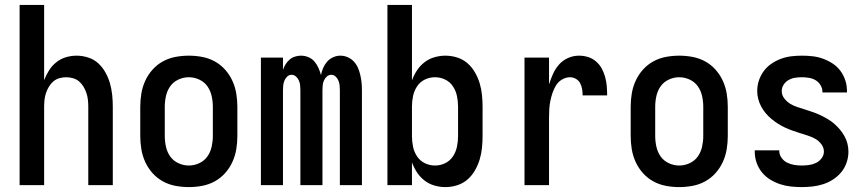

<svg xmlns="http://www.w3.org/2000/svg" viewBox="-20 -755 3540 783"><path d="M60 0V-735H160V-428Q168 -449 180 -468Q192 -487 209.5 -501Q227 -515 248.5 -521.5Q270 -528 292 -528Q316 -528 339.5 -520.5Q363 -513 380.5 -497Q398 -481 410 -459.5Q422 -438 428.5 -415Q435 -392 437.5 -368Q440 -344 440 -320V0H340V-320Q340 -334 338.5 -348Q337 -362 332.5 -375.5Q328 -389 320.5 -401.5Q313 -414 302.5 -423Q292 -432 278 -436Q264 -440 250 -440Q236 -440 222 -436Q208 -432 197.5 -423Q187 -414 179.5 -401.5Q172 -389 167.5 -375.5Q163 -362 161.5 -348Q160 -334 160 -320V0Z M750 8Q723 8 696 3Q669 -2 645 -15Q621 -28 602.5 -48.5Q584 -69 572.5 -94Q561 -119 556.5 -146Q552 -173 552 -200V-320Q552 -347 556.5 -374Q561 -401 572.5 -426Q584 -451 602.5 -471.5Q621 -492 645 -505Q669 -518 696 -523Q723 -528 750 -528Q777 -528 804 -523Q831 -518 855 -505Q879 -492 897.5 -471.5Q916 -451 927.5 -426Q939 -401 943.5 -374Q948 -347 948 -320V-200Q948 -173 943.5 -146Q939 -119 927.5 -94Q916 -69 897.5 -48.5Q879 -28 855 -15Q831 -2 804 3Q777 8 750 8ZM750 -80Q772 -80 792.5 -89.5Q813 -99 825.5 -116.5Q838 -134 843 -156Q848 -178 848 -200V-320Q848 -342 843 -364Q838 -386 825.5 -403.5Q813 -421 792.5 -430.5Q772 -440 750 -440Q728 -440 707.5 -430.5Q687 -421 674.5 -403.5Q662 -386 657 -364Q652 -342 652 -320V-200Q652 -178 657 -156Q662 -134 674.5 -116.5Q687 -99 707.5 -89.5Q728 -80 750 -80Z M1044 0V-520H1134V-470Q1138 -482 1144.5 -492.5Q1151 -503 1160.5 -511.5Q1170 -520 1182.5 -524Q1195 -528 1207 -528Q1223 -528 1237.5 -522Q1252 -516 1262 -504.5Q1272 -493 1278.5 -478.5Q1285 -464 1289 -449Q1292 -464 1298 -478Q1304 -492 1314 -503.5Q1324 -515 1338.5 -521.5Q1353 -528 1368 -528Q1384 -528 1398.5 -521.5Q1413 -515 1423.5 -503.5Q1434 -492 1440 -478Q1446 -464 1449.5 -448.5Q1453 -433 1454.5 -418Q1456 -403 1456 -387V0H1366V-387Q1366 -397 1365 -407Q1364 -417 1360 -426.5Q1356 -436 1348.5 -443Q1341 -450 1331 -450Q1321 -450 1313 -443Q1305 -436 1301 -426.5Q1297 -417 1296 -407Q1295 -397 1295 -387V0H1205V-387Q1205 -397 1204 -407Q1203 -417 1199 -426.5Q1195 -436 1187 -443Q1179 -450 1169 -450Q1159 -450 1151.5 -443Q1144 -436 1140 -426.5Q1136 -417 1135 -407Q1134 -397 1134 -387V0Z M1796 8Q1774 8 1751.5 1.5Q1729 -5 1711 -19Q1693 -33 1680.5 -52Q1668 -71 1660 -93V0H1560V-735H1660V-427Q1668 -449 1680.5 -468Q1693 -487 1711 -501Q1729 -515 1751.5 -521.5Q1774 -528 1796 -528Q1821 -528 1844.5 -520.5Q1868 -513 1886 -497.5Q1904 -482 1916.5 -460.5Q1929 -439 1936 -416Q1943 -393 1945.5 -368.5Q1948 -344 1948 -320V-200Q1948 -176 1945.5 -151.5Q1943 -127 1936 -104Q1929 -81 1916.5 -59.5Q1904 -38 1886 -22.5Q1868 -7 1844.5 0.5Q1821 8 1796 8ZM1754 -80Q1776 -80 1795.5 -89.5Q1815 -99 1827 -117Q1839 -135 1843.5 -156.5Q1848 -178 1848 -200V-320Q1848 -342 1843.5 -363.5Q1839 -385 1827 -403Q1815 -421 1795.5 -430.5Q1776 -440 1754 -440Q1732 -440 1712.5 -430.5Q1693 -421 1681 -403Q1669 -385 1664.5 -363.5Q1660 -342 1660 -320V-200Q1660 -178 1664.5 -156.5Q1669 -135 1681 -117Q1693 -99 1712.5 -89.5Q1732 -80 1754 -80Z M2119 0V-520H2219V-411Q2226 -433 2235.5 -454Q2245 -475 2260 -492Q2275 -509 2296.5 -518.5Q2318 -528 2341 -528Q2360 -528 2378 -522.5Q2396 -517 2410.5 -504.5Q2425 -492 2434 -475.5Q2443 -459 2448 -440.5Q2453 -422 2454.5 -403.5Q2456 -385 2456 -366H2356Q2356 -379 2354 -391.5Q2352 -404 2346 -415.5Q2340 -427 2328.5 -433.5Q2317 -440 2305 -440Q2288 -440 2272.5 -431Q2257 -422 2248 -407.5Q2239 -393 2233.5 -377Q2228 -361 2224.5 -344Q2221 -327 2220 -310Q2219 -293 2219 -276V0Z M2750 8Q2723 8 2696 3Q2669 -2 2645 -15Q2621 -28 2602.5 -48.5Q2584 -69 2572.5 -94Q2561 -119 2556.5 -146Q2552 -173 2552 -200V-320Q2552 -347 2556.5 -374Q2561 -401 2572.5 -426Q2584 -451 2602.5 -471.5Q2621 -492 2645 -505Q2669 -518 2696 -523Q2723 -528 2750 -528Q2777 -528 2804 -523Q2831 -518 2855 -505Q2879 -492 2897.5 -471.5Q2916 -451 2927.5 -426Q2939 -401 2943.5 -374Q2948 -347 2948 -320V-200Q2948 -173 2943.5 -146Q2939 -119 2927.5 -94Q2916 -69 2897.5 -48.5Q2879 -28 2855 -15Q2831 -2 2804 3Q2777 8 2750 8ZM2750 -80Q2772 -80 2792.5 -89.5Q2813 -99 2825.5 -116.5Q2838 -134 2843 -156Q2848 -178 2848 -200V-320Q2848 -342 2843 -364Q2838 -386 2825.5 -403.5Q2813 -421 2792.5 -430.5Q2772 -440 2750 -440Q2728 -440 2707.5 -430.5Q2687 -421 2674.5 -403.5Q2662 -386 2657 -364Q2652 -342 2652 -320V-200Q2652 -178 2657 -156Q2662 -134 2674.5 -116.5Q2687 -99 2707.5 -89.5Q2728 -80 2750 -80Z M3249 8Q3227 8 3204.5 5.5Q3182 3 3161 -4Q3140 -11 3120.5 -23Q3101 -35 3087 -52.5Q3073 -70 3065.5 -91.5Q3058 -113 3058 -135V-142H3158V-139Q3158 -124 3167.5 -111Q3177 -98 3190.5 -91.5Q3204 -85 3219 -82.5Q3234 -80 3249 -80Q3264 -80 3279 -82Q3294 -84 3307.5 -90.5Q3321 -97 3330.5 -109.5Q3340 -122 3340 -137Q3340 -153 3329.5 -167Q3319 -181 3304.5 -189Q3290 -197 3274.5 -202Q3259 -207 3243 -212Q3227 -217 3211.5 -222.5Q3196 -228 3181 -235Q3166 -242 3152 -251Q3138 -260 3125.5 -270.5Q3113 -281 3102.5 -293.5Q3092 -306 3084 -321Q3076 -336 3072 -352Q3068 -368 3068 -384Q3068 -406 3075 -427Q3082 -448 3095 -465.5Q3108 -483 3126.5 -495.5Q3145 -508 3165.5 -515.5Q3186 -523 3207.5 -525.5Q3229 -528 3251 -528Q3273 -528 3294.5 -525.5Q3316 -523 3336.5 -515.5Q3357 -508 3375.5 -496Q3394 -484 3407 -466.5Q3420 -449 3427 -428Q3434 -407 3434 -385V-378H3334V-381Q3334 -395 3326 -408Q3318 -421 3306 -428Q3294 -435 3279.5 -437.5Q3265 -440 3251 -440Q3237 -440 3223 -438Q3209 -436 3196.5 -429Q3184 -422 3176 -410Q3168 -398 3168 -384Q3168 -367 3178.5 -353.5Q3189 -340 3203 -331.5Q3217 -323 3233 -318Q3249 -313 3264.5 -308Q3280 -303 3296 -297.5Q3312 -292 3326.5 -285Q3341 -278 3355.5 -269.5Q3370 -261 3382.5 -250Q3395 -239 3405.5 -226.5Q3416 -214 3424 -199.5Q3432 -185 3436 -169Q3440 -153 3440 -136Q3440 -114 3432.5 -92Q3425 -70 3411 -53Q3397 -36 3378 -23.5Q3359 -11 3337.5 -4Q3316 3 3293.5 5.5Q3271 8 3249 8Z"/></svg>

Font: Iosevka Semibold
Style: Regular
Weight: 600
Monospace: yes
Designer: Belleve Invis
Foundry: Belleve Invis
Version: Version 33.2.3; ttfautohint (v1.8.4)